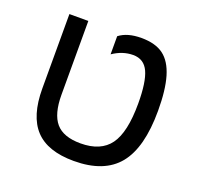

<svg xmlns="http://www.w3.org/2000/svg" viewBox="-112 -728 877 856"><g transform="rotate(20 326.5 -299.5)"><path d="M321.8 9.8Q197.3 9.8 138.7 -53Q80.1 -115.7 80.1 -246.1V-599.1H169.9V-249Q169.9 -158.2 205.8 -116.2Q241.7 -74.2 323.2 -74.2Q418.9 -74.2 461.9 -133.3Q504.9 -192.4 504.9 -329.1Q504.9 -430.7 483.4 -477.8Q461.9 -524.9 410.2 -524.9Q360.4 -524.9 314 -493.2V-579.1Q352.1 -608.9 418.9 -608.9Q485.8 -608.9 524.2 -580.1Q562.5 -551.3 580.8 -489.5Q599.1 -427.7 599.1 -329.1Q599.1 -153.8 532.2 -72Q465.3 9.8 321.8 9.8Z"/></g></svg>

Font: Liberation Sans
Style: Regular
Weight: 400
Designer: Steve Matteson
Foundry: Ascender Corporation
Version: Version 2.00.1